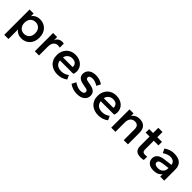

<svg xmlns="http://www.w3.org/2000/svg" viewBox="291 -1958 3494 3494"><g transform="rotate(45 2037.5 -211.0)"><path d="M335 10Q281 10 241 -10Q201 -30 178 -63V182H70V-470H174V-400Q196 -436 237 -458Q278 -480 335 -480Q383 -480 424 -463Q465 -446 495.5 -414.5Q526 -383 543 -337.5Q560 -292 560 -235Q560 -178 543 -132.5Q526 -87 495.5 -55.5Q465 -24 424 -7Q383 10 335 10ZM311 -84Q372 -84 410.5 -124.5Q449 -165 449 -235Q449 -305 410.5 -345.5Q372 -386 311 -386Q251 -386 212.5 -345.5Q174 -305 174 -235Q174 -165 212.5 -124.5Q251 -84 311 -84Z M675 0V-470H779V-391Q798 -434 831.5 -455Q865 -476 907 -476Q920 -476 931.5 -474.5Q943 -473 949 -470V-367Q935 -370 921.5 -372Q908 -374 894 -374Q846 -374 814.5 -336Q783 -298 783 -227V0Z M1261 10Q1207 10 1160.5 -6Q1114 -22 1079.5 -52.5Q1045 -83 1025.5 -129Q1006 -175 1006 -235Q1006 -291 1024.5 -336.5Q1043 -382 1075.5 -414Q1108 -446 1151.5 -463Q1195 -480 1246 -480Q1298 -480 1340.5 -464.5Q1383 -449 1413 -422Q1443 -395 1459.5 -357.5Q1476 -320 1476 -276Q1476 -259 1471.5 -238.5Q1467 -218 1459 -205H1116Q1123 -144 1164 -112.5Q1205 -81 1271 -81Q1316 -81 1351.5 -94.5Q1387 -108 1420 -132L1456 -54Q1375 10 1261 10ZM1249 -392Q1200 -392 1163.5 -363Q1127 -334 1116 -283H1364Q1366 -289 1366 -293Q1366 -337 1337 -364.5Q1308 -392 1249 -392Z M1761 10Q1707 10 1659 -6Q1611 -22 1566 -53L1608 -135Q1696 -77 1763 -77Q1856 -77 1856 -132Q1856 -155 1841.5 -166.5Q1827 -178 1790 -184L1716 -198Q1581 -223 1581 -326Q1581 -357 1592.5 -385Q1604 -413 1627.5 -434Q1651 -455 1687 -467.5Q1723 -480 1771 -480Q1822 -480 1868 -465.5Q1914 -451 1951 -425L1911 -346Q1879 -366 1844.5 -379.5Q1810 -393 1775 -393Q1736 -393 1713.5 -380Q1691 -367 1691 -339Q1691 -321 1705 -310.5Q1719 -300 1752 -294L1826 -280Q1894 -267 1930 -235Q1966 -203 1966 -144Q1966 -77 1914 -33.5Q1862 10 1761 10Z M2311 10Q2257 10 2210.5 -6Q2164 -22 2129.5 -52.5Q2095 -83 2075.5 -129Q2056 -175 2056 -235Q2056 -291 2074.5 -336.5Q2093 -382 2125.5 -414Q2158 -446 2201.5 -463Q2245 -480 2296 -480Q2348 -480 2390.5 -464.5Q2433 -449 2463 -422Q2493 -395 2509.5 -357.5Q2526 -320 2526 -276Q2526 -259 2521.5 -238.5Q2517 -218 2509 -205H2166Q2173 -144 2214 -112.5Q2255 -81 2321 -81Q2366 -81 2401.5 -94.5Q2437 -108 2470 -132L2506 -54Q2425 10 2311 10ZM2299 -392Q2250 -392 2213.5 -363Q2177 -334 2166 -283H2414Q2416 -289 2416 -293Q2416 -337 2387 -364.5Q2358 -392 2299 -392Z M2963 0V-276Q2963 -333 2939.5 -359.5Q2916 -386 2868 -386Q2812 -386 2780.5 -348Q2749 -310 2749 -242V0H2641V-470H2745V-404Q2766 -439 2804.5 -459.5Q2843 -480 2899 -480Q2980 -480 3025.5 -434Q3071 -388 3071 -291V0Z M3400 6Q3322 6 3285.5 -29.5Q3249 -65 3249 -140V-379H3148V-470H3249V-604H3357V-470H3477V-379H3357V-149Q3357 -85 3423 -85Q3435 -85 3451 -86Q3467 -87 3477 -89V-3Q3463 1 3442 3.5Q3421 6 3400 6Z M3734 10Q3696 10 3664 1Q3632 -8 3609 -26Q3586 -44 3573 -70.5Q3560 -97 3560 -131Q3560 -165 3573 -190Q3586 -215 3609 -232.5Q3632 -250 3664 -260.5Q3696 -271 3734 -276L3895 -296Q3889 -344 3857 -366Q3825 -388 3779 -388Q3745 -388 3709.5 -375.5Q3674 -363 3632 -335L3594 -415Q3636 -446 3684 -463Q3732 -480 3783 -480Q3892 -480 3948.5 -431.5Q4005 -383 4005 -286V0H3901V-63Q3848 10 3734 10ZM3763 -78Q3795 -78 3820 -88Q3845 -98 3862 -115Q3879 -132 3888 -153.5Q3897 -175 3897 -199V-218L3767 -201Q3719 -194 3694.5 -180Q3670 -166 3670 -136Q3670 -108 3694.5 -93Q3719 -78 3763 -78Z"/></g></svg>

Font: Gantari SemiBold
Style: Regular
Weight: 600
Designer: Anugrah Pasau
Foundry: Lafontype
Version: Version 1.000; ttfautohint (v1.8.4)